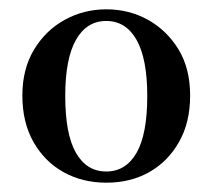

<svg xmlns="http://www.w3.org/2000/svg" viewBox="-20 -853 456 412"><path d="M208 -461Q157 -461 116.5 -483.5Q76 -506 52 -548Q28 -590 28 -648Q28 -705 53 -746.5Q78 -788 119 -810.5Q160 -833 208 -833Q257 -833 297.5 -810.5Q338 -788 363 -747Q388 -706 388 -648Q388 -590 364 -548Q340 -506 300 -483.5Q260 -461 208 -461ZM208 -485Q250 -485 273 -525Q296 -565 296 -647Q296 -727 273 -767.5Q250 -808 208 -808Q166 -808 143 -767.5Q120 -727 120 -647Q120 -565 143 -525Q166 -485 208 -485Z"/></svg>

Font: Noto Serif KR ExtraLight
Style: Bold
Weight: 700
Version: Version 2.002-H1;hotconv 1.1.0;makeotfexe 2.6.0